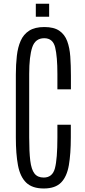

<svg xmlns="http://www.w3.org/2000/svg" viewBox="-20 -1018 464 1047"><path d="M218.8 9.8Q155.8 9.8 122.8 -22.2Q89.8 -54.2 78.1 -116.2Q66.4 -178.2 66.4 -268.6V-610.8Q66.4 -665.5 71.8 -712.9Q77.1 -760.3 92.8 -795.7Q108.4 -831.1 139.4 -850.8Q170.4 -870.6 221.7 -870.6Q273.9 -870.6 303.5 -850.3Q333 -830.1 346.4 -793.9Q359.9 -757.8 363.3 -709.5Q366.7 -661.1 366.7 -605V-530.8H293V-613.8Q293 -709.5 280.8 -759.5Q268.6 -809.6 221.2 -809.6Q172.4 -809.6 155.8 -760Q139.2 -710.4 139.2 -614.3V-269.5Q139.2 -190.4 145 -142.1Q150.9 -93.8 168 -71.8Q185.1 -49.8 218.3 -49.8Q266.1 -49.8 279.5 -100.3Q293 -150.9 293 -269V-337.9H366.2V-269.5Q366.2 -179.7 355.5 -117.2Q344.7 -54.7 313 -22.5Q281.2 9.8 218.8 9.8ZM175.3 -926.8V-997.6H248V-926.8Z"/></svg>

Font: Antonio Thin
Style: Regular
Weight: 250
Designer: Vernon Adams
Foundry: Vernon Adams
Version: Version 1.002